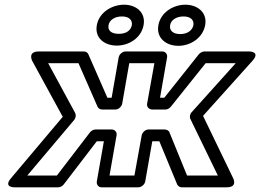

<svg xmlns="http://www.w3.org/2000/svg" viewBox="-20 -772 1107 817"><path d="M681 -221H612C597 -221 585 -207 583 -196L552 -25H446L476 -196C479 -211 467 -221 456 -221H386C377 -221 368 -215 363 -209L222 -25H96L296 -262C303 -271 304 -283 300 -291L185 -503H314L395 -318C398 -311 406 -306 415 -306H471C486 -306 498 -320 500 -331L530 -503H637L606 -331C603 -316 616 -306 627 -306H684C693 -306 701 -311 707 -318L855 -503H983L796 -295C788 -287 786 -274 790 -266L907 -25H776L701 -209C698 -217 688 -221 681 -221ZM658 -171 734 13C737 19 744 25 753 25H945C993 25 972 -14 972 -14L844 -279L1054 -513C1090 -553 1041 -553 1041 -553H850C842 -553 832 -548 826 -541L679 -356H661L691 -528C693 -539 686 -553 671 -553H514C503 -553 488 -543 485 -528L455 -356H437L356 -541C353 -548 346 -553 337 -553H145C96 -553 117 -513 117 -513L247 -275L27 -14C-7 26 41 25 41 25H228C235 25 245 21 251 13L392 -171H422L392 0C390 11 397 25 412 25H569C580 25 595 15 598 0L628 -171ZM486 -628C451 -628 438 -644 442 -665C445 -685 466 -702 499 -702C531 -702 544 -685 541 -665C537 -644 519 -628 486 -628ZM477 -578C528 -578 581 -610 591 -665C601 -719 559 -752 508 -752C457 -752 402 -720 392 -665C382 -609 426 -578 477 -578ZM747 -627C714 -627 700 -644 704 -665C707 -685 728 -702 761 -702C793 -702 806 -685 803 -665C799 -644 779 -627 747 -627ZM739 -577C790 -577 843 -610 853 -665C863 -719 820 -752 769 -752C718 -752 664 -720 654 -665C644 -610 687 -577 739 -577Z"/></svg>

Font: Asimov
Style: WidOuIt
Weight: 500
Designer: Google
Version: Version 2.000980; 2014